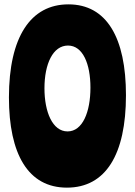

<svg xmlns="http://www.w3.org/2000/svg" viewBox="-20 -850 619 881"><path d="M294 -830C121 -830 21 -681 21 -403C21 -143 109 11 287 11C465 11 558 -141 558 -413C558 -676 470 -830 294 -830ZM290 -247C221 -247 184 -336 184 -445C184 -557 223 -641 292 -641C360 -641 395 -557 395 -448C395 -336 359 -247 290 -247Z"/></svg>

Font: Ranchers
Style: Regular
Weight: 400
Designer: Pablo Impallari, Brenda Gallo
Foundry: Pablo Impallari, Brenda Gallo
Version: Version 1.000